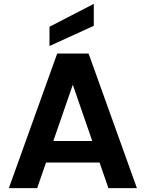

<svg xmlns="http://www.w3.org/2000/svg" viewBox="-20 -977 756 997"><path d="M173 0 219 -133H497L543 0H691L440 -699H277L26 0ZM358 -537 459 -245H257ZM237 -838V-738L467 -843V-957Z"/></svg>

Font: Poppins SemiBold
Style: Regular
Weight: 600
Designer: Ninad Kale (Devanagari), Jonny Pinhorn (Latin)
Foundry: Indian Type Foundry
Version: 4.004